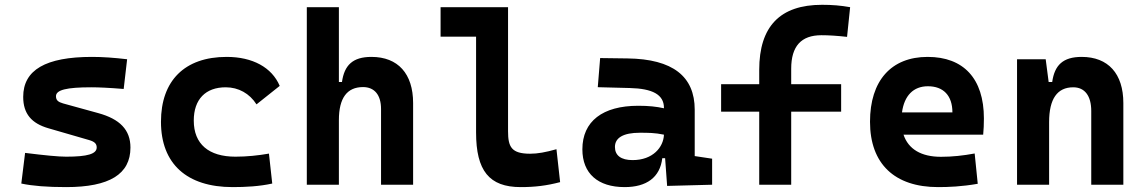

<svg xmlns="http://www.w3.org/2000/svg" viewBox="-20 -762 4728 792"><path d="M252.9 9.8C431.6 9.8 518.1 -43.5 518.1 -153.3C518.1 -226.6 474.1 -271 385.3 -295.4L240.2 -335.4C219.7 -341.3 210.9 -348.6 210.9 -365.2C210.9 -391.1 254.4 -401.9 356.4 -401.9C387.2 -401.9 430.7 -399.9 490.2 -395L504.4 -517.6C451.2 -523.9 403.3 -527.3 359.4 -527.3C168.5 -527.3 75.7 -473.6 75.7 -362.3C75.7 -292.5 110.4 -252.9 179.7 -232.9L348.1 -184.1C369.6 -177.7 378.9 -169.4 378.9 -153.8C378.9 -127 341.3 -115.7 252.9 -115.7C221.2 -115.7 165.5 -121.1 83.5 -131.3L67.9 -4.9C113.8 4.9 173.8 9.8 252.9 9.8Z M939.5 9.8C992.7 9.8 1050.3 6.8 1103 -4.9L1089.4 -128.4C1044.9 -120.6 998 -115.7 951.2 -115.7C841.3 -115.7 779.3 -167.5 779.3 -264.6C779.3 -352.5 828.1 -401.9 911.1 -401.9C963.9 -401.9 1009.3 -376.5 1038.1 -331.5L1133.8 -407.7C1101.6 -483.9 1022 -527.3 915 -527.3C741.2 -527.3 644 -428.7 644 -259.8C644 -85.9 751 9.8 939.5 9.8Z M1551.8 0H1684.1V-336.9C1684.1 -458 1621.6 -527.3 1512.2 -527.3C1435.1 -527.3 1400.4 -493.2 1390.6 -423.8H1377.9V-732.4H1245.6V0H1377.9V-266.6C1377.9 -357.9 1411.6 -402.8 1477.5 -402.8C1524.9 -402.8 1551.8 -370.1 1551.8 -312.5Z M2127.9 9.8C2186.5 9.8 2234.9 3.9 2290.5 -10.7L2275.4 -146.5C2230.5 -133.8 2197.8 -127.9 2167 -127.9C2089.8 -127.9 2075.7 -155.8 2075.7 -220.7V-732.4H1797.4V-610.8H1943.8V-215.8C1943.8 -58.1 1997.6 9.8 2127.9 9.8Z M2731.9 4.9 2917.5 0V-107.4L2845.7 -118.2V-309.6C2845.7 -446.3 2755.9 -518.6 2568.4 -521L2455.6 -522.5L2445.8 -402.3L2578.1 -398.9C2671.4 -396.5 2718.8 -372.1 2718.8 -316.9V-315.4C2687.5 -322.3 2655.8 -325.7 2612.8 -325.7C2465.8 -325.7 2382.3 -261.7 2382.3 -146C2382.3 -46.4 2446.3 9.8 2556.6 9.8C2646.5 9.8 2702.6 -29.8 2711.9 -109.4H2723.6ZM2718.8 -206.5C2716.8 -154.8 2673.3 -101.6 2589.4 -101.6C2542 -101.6 2516.6 -120.6 2516.6 -155.8C2516.6 -194.3 2552.2 -214.4 2619.1 -214.4C2653.3 -214.4 2681.2 -214.4 2718.8 -206.5Z M3111.8 0H3243.7V-301.3H3449.7V-414.6H3243.7V-478.5C3243.7 -571.3 3284.7 -616.7 3368.2 -616.7C3398.9 -616.7 3430.7 -614.7 3474.1 -609.9L3486.8 -732.4C3447.8 -739.3 3413.1 -742.2 3371.1 -742.2C3197.8 -742.2 3111.8 -653.3 3111.8 -473.6V-414.6H2954.6V-301.3H3111.8Z M3849.6 9.8C3891.6 9.8 3946.8 7.8 4013.2 -3.9L4000.5 -128.9C3953.1 -120.1 3908.2 -115.2 3861.3 -115.2C3780.3 -115.2 3727.1 -146.5 3707 -206.5H4035.6C4037.6 -227.5 4038.6 -249 4038.6 -273.4C4038.6 -438.5 3954.1 -527.3 3806.6 -527.3C3655.8 -527.3 3568.8 -428.7 3568.8 -259.8C3568.8 -85.9 3670.4 9.8 3849.6 9.8ZM3700.7 -298.3C3710 -367.7 3748 -406.2 3807.6 -406.2C3871.1 -406.2 3908.7 -368.2 3908.7 -298.3Z M4481.4 0H4613.8V-336.9C4613.8 -458 4551.3 -527.3 4441.9 -527.3C4364.7 -527.3 4330.1 -493.2 4320.3 -423.8H4305.7L4293.5 -517.6H4175.3V0H4307.6V-258.3C4307.6 -354.5 4341.3 -401.9 4407.2 -401.9C4454.6 -401.9 4481.4 -366.7 4481.4 -304.2Z"/></svg>

Font: CaskaydiaCove Nerd Font
Style: Bold
Weight: 700
Designer: Aaron Bell
Foundry: Saja Typeworks
Version: Version 2111.1;Nerd Fonts 2.3.0